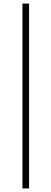

<svg xmlns="http://www.w3.org/2000/svg" viewBox="-20 -800 286 1070"><path d="M105 -780H142V250H105Z"/></svg>

Font: Bodoni* 06pt Fatface
Style: Regular
Weight: 900
Version: Version 2.3